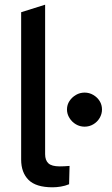

<svg xmlns="http://www.w3.org/2000/svg" viewBox="-20 -790 476 817"><path d="M204 7Q133 7 101.5 -24.5Q70 -56 70 -111V-738L172 -770V-134Q172 -108 186 -95Q200 -82 234 -82Q243 -82 253.5 -82.5Q264 -83 276 -84L274 -6Q257 1 238.5 4Q220 7 204 7ZM340 -251Q320 -251 303 -261Q286 -271 275.5 -288Q265 -305 265 -324Q265 -344 275.5 -360Q286 -376 303 -386Q320 -396 340 -396Q360 -396 377 -386Q394 -376 404 -360Q414 -344 414 -324Q414 -305 404 -288Q394 -271 377 -261Q360 -251 340 -251Z"/></svg>

Font: REM
Style: Regular
Weight: 400
Designer: Octavio Pardo
Foundry: Ashler Design
Version: Version 1.005;gftools[0.9.28]